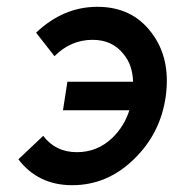

<svg xmlns="http://www.w3.org/2000/svg" viewBox="-20 -532 510 564"><path d="M266 -512Q368 -512 425 -436Q482 -361 467 -250Q452 -140 373 -64Q295 12 192 12Q92 12 34 -64L107 -133Q143 -85 206 -85Q266 -85 310 -127Q345 -161 360 -208H165L178 -292H371Q370 -316 363.5 -336Q357 -356 343 -373Q310 -415 252 -415Q188 -415 140 -367L86 -436Q166 -512 266 -512Z"/></svg>

Font: Unageo
Style: Medium-Italic
Weight: 500
Designer: Richard Sepsi
Foundry: Richard Sepsi
Version: Version 2.000